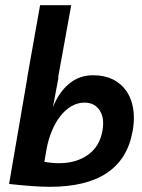

<svg xmlns="http://www.w3.org/2000/svg" viewBox="-20 -709 548 740"><path d="M172 11Q114.5 11 15 0L85.5 -410.5H85L134.5 -689H254.5L204 -410.5H205.5L184 -296Q207 -353.5 246.2 -386.2Q285.5 -419 339 -419Q424.5 -419 468 -357Q496 -314 496 -254.5Q496 -229.5 491 -203Q453 11 172 11ZM208 -80Q274.5 -80 319.8 -112.8Q365 -145.5 375 -206.5Q377.5 -220 377.5 -233.5L377 -247Q374.5 -266 365.8 -281Q357 -296 342 -304.8Q327 -313.5 305.5 -313.5Q278.5 -313.5 254.5 -299.2Q230.5 -285 211.8 -260.5Q193 -236 179.8 -204Q166.5 -172 160 -137.5L151 -85.5Q178.5 -80 208 -80Z"/></svg>

Font: Lucymar Sans SemiBold
Style: Italic
Weight: 600
Italic angle: -10°
Foundry: The League of Moveable Type (original font) / Main changes by Cristiano Sobral with portions from Mirco Monsees
Version: Version 2.00;August 30, 2020;FontCreator 13.0.0.2681 64-bit